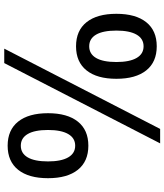

<svg xmlns="http://www.w3.org/2000/svg" viewBox="45 -789 774 904"><g transform="rotate(90 432.0 -337.0)"><path d="M209 30 587 -704H655L277 30ZM198 -688Q272 -688 311.5 -638.5Q351 -589 351 -498Q351 -407 311.5 -357.5Q272 -308 198 -308Q124 -308 84.5 -357.5Q45 -407 45 -498Q45 -589 84.5 -638.5Q124 -688 198 -688ZM124 -498Q124 -435 143 -402.5Q162 -370 198 -370Q234 -370 253 -402.5Q272 -435 272 -498Q272 -560 253 -593Q234 -626 198 -626Q162 -626 143 -593Q124 -560 124 -498ZM666 -366Q740 -366 779.5 -316.5Q819 -267 819 -176Q819 -85 779.5 -35.5Q740 14 666 14Q592 14 552.5 -35.5Q513 -85 513 -176Q513 -267 552.5 -316.5Q592 -366 666 -366ZM592 -176Q592 -113 611 -80.5Q630 -48 666 -48Q702 -48 721 -80.5Q740 -113 740 -176Q740 -238 721 -271Q702 -304 666 -304Q630 -304 611 -271Q592 -238 592 -176Z"/></g></svg>

Font: CST
Style: Regular
Weight: 400
Version: Version 1.00